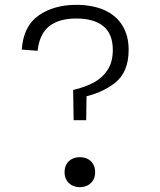

<svg xmlns="http://www.w3.org/2000/svg" viewBox="-20 -762 660 794"><path d="M336.5 -265H284.5L282.5 -390Q332 -401.5 367.8 -420.8Q403.5 -440 425 -473Q446.5 -506 446.5 -555.5Q446.5 -622 407.2 -653.8Q368 -685.5 295.5 -685.5Q223.5 -685.5 183.2 -653.2Q143 -621 135.5 -552L70 -557Q77 -654.5 140 -698.2Q203 -742 295.5 -742Q361.5 -742 410.2 -720.8Q459 -699.5 485.5 -657.5Q512 -615.5 512 -555.5Q512 -463.5 455.2 -419Q398.5 -374.5 311.5 -358L338 -382.5ZM247 -50Q247 -69 255.2 -83.2Q263.5 -97.5 278 -104.8Q292.5 -112 310 -112Q328 -112 342.5 -104.8Q357 -97.5 365.2 -83.2Q373.5 -69 373.5 -50Q373.5 -31 365.2 -17Q357 -3 342.5 4.5Q328 12 310 12Q292.5 12 278 4.5Q263.5 -3 255.2 -17Q247 -31 247 -50Z"/></svg>

Font: Monaspace Neon Var
Style: Regular
Weight: 400
Designer: Riley Cran and the Lettermatic Team
Version: Version 1.000 (Monaspace Neon Var)